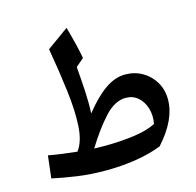

<svg xmlns="http://www.w3.org/2000/svg" viewBox="-112 -884 1032 1011"><g transform="rotate(-15 404.5 -378.5)"><path d="M569.8 -451.2Q622.1 -451.2 664.1 -427Q706.1 -402.8 730.7 -361.1Q755.4 -319.3 755.4 -266.1Q755.4 -156.2 648.9 -38.6Q586.4 -13.7 507.8 -1.2Q429.2 11.2 341.8 11.2Q262.2 11.2 189.2 1Q116.2 -9.3 54.2 -22.9L68.4 -145Q101.6 -138.7 141.4 -133.3Q181.2 -127.9 223.6 -123.5Q258.3 -168.9 263.2 -252.4Q268.1 -335.9 254.4 -446.5Q240.7 -557.1 218.8 -683.1L336.9 -768.1Q351.1 -717.8 361.3 -676.3Q371.6 -634.8 379.4 -592.8L335.4 -554.7Q341.3 -487.3 345 -420.7Q348.6 -354 345.7 -298.8Q404.3 -373.5 459.7 -412.4Q515.1 -451.2 569.8 -451.2ZM541.5 -331.5Q482.9 -331.5 427.2 -271.5Q371.6 -211.4 313 -116.7Q326.7 -116.2 340.3 -116Q354 -115.7 367.2 -115.7Q457 -115.7 532.2 -126.2Q607.4 -136.7 650.9 -160.6Q659.2 -206.5 647.2 -245.4Q635.3 -284.2 607.9 -307.9Q580.6 -331.5 541.5 -331.5Z"/></g></svg>

Font: Pinar SemiBold
Style: Regular
Weight: 600
Designer: Amin Abedi
Version: Version 3.000